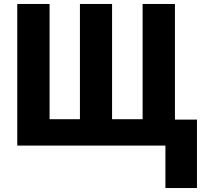

<svg xmlns="http://www.w3.org/2000/svg" viewBox="-20 -734 1029 968"><path d="M973 -131V214H814V0H67V-714H230V-133H383V-714H545V-133H699V-714H862V-131Z"/></svg>

Font: Noto Sans Display SemiCondensed Extra
Style: Regular
Weight: 800
Width: 4
Designer: Monotype Design Team
Foundry: Monotype Imaging Inc.
Version: Version 1.900